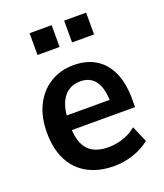

<svg xmlns="http://www.w3.org/2000/svg" viewBox="-134 -799 765 898"><g transform="rotate(-20 248.5 -350.0)"><path d="M281 10Q205 10 150 -19.8Q95 -49.5 65.8 -106.2Q36.5 -163 36.5 -244Q36.5 -322 64.8 -378.8Q93 -435.5 143.8 -467.2Q194.5 -499 261 -499Q326 -499 371.5 -470.5Q417 -442 441 -387.8Q465 -333.5 465 -257V-216H133V-288.5H380L365 -273Q365 -346.5 339.2 -381.8Q313.5 -417 265 -417Q228 -417 202.2 -398.2Q176.5 -379.5 163 -343.8Q149.5 -308 149.5 -255.5V-238.5Q149.5 -184 164 -150Q178.5 -116 208.5 -99Q238.5 -82 284 -82Q321 -82 357.8 -93.8Q394.5 -105.5 424 -130.5L458.5 -50Q423.5 -21.5 376.5 -5.8Q329.5 10 281 10ZM291.5 -601V-709.5H401V-601ZM119.5 -601V-709.5H229.5V-601Z"/></g></svg>

Font: Nunito Sans 12pt ExtraLight SemiCondensed
Style: Regular
Weight: 200
Width: 4
Version: Version 3.101;gftools[0.9.27]